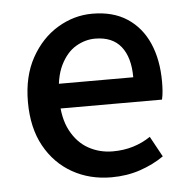

<svg xmlns="http://www.w3.org/2000/svg" viewBox="-43 -543 587 597"><g transform="rotate(-5 250.5 -244.0)"><path d="M282 12Q214 12 160 -18.5Q106 -49 74.5 -106Q43 -163 43 -244Q43 -324 75 -381.5Q107 -439 158 -469.5Q209 -500 266 -500Q331 -500 375 -471Q419 -442 441.5 -390.5Q464 -339 464 -270Q464 -256 463 -242Q462 -228 459 -215H115V-292H376Q376 -354 349 -388Q322 -422 268 -422Q237 -422 208 -405Q179 -388 160 -349.5Q141 -311 141 -245Q141 -185 162 -145.5Q183 -106 217.5 -87Q252 -68 293 -68Q327 -68 356.5 -77Q386 -86 411 -103L446 -39Q413 -16 371.5 -2Q330 12 282 12Z"/></g></svg>

Font: UmiuVSE Medium
Style: Regular
Weight: 500
Designer: Paul D. Hunt
Foundry: Adobe
Version: Version 3.046;September 5, 2023;FontCreator 14.0.0.2901 64-b